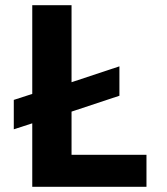

<svg xmlns="http://www.w3.org/2000/svg" viewBox="-20 -718 640 738"><path d="M543 0H104V-244L33 -221V-334L104 -357V-698H255V-402L439 -463V-350L255 -289V-123H543Z"/></svg>

Font: iA Writer Mono V
Style: Regular
Weight: 400
Designer: Mike Abbink, Paul van der Laan, Pieter van Rosmalen
Foundry: Bold Monday
Version: Version 2.000